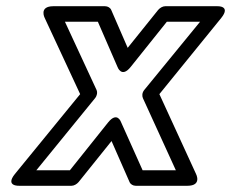

<svg xmlns="http://www.w3.org/2000/svg" viewBox="-20 -573 744 618"><path d="M401 -358 517 -503H624L444 -283C437 -274 437 -264 440 -257L546 -25H439L370 -179C370 -179 358 -216 328 -179L205 -25H97L286 -257C293 -266 294 -276 291 -283L189 -503H295L358 -358C358 -358 371 -320 401 -358ZM391 -419 338 -541C335 -548 327 -553 318 -553H152C104 -553 124 -515 124 -515L238 -270L28 -13C-5 28 43 25 43 25H210C218 25 227 20 233 13L339 -119L397 13C400 20 408 25 417 25H583C631 25 611 -13 611 -13L493 -270L692 -515C725 -556 678 -553 678 -553H512C504 -553 495 -548 489 -541Z"/></svg>

Font: Asimov
Style: WidOuIt
Weight: 500
Designer: Google
Version: Version 2.000980; 2014